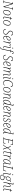

<svg xmlns="http://www.w3.org/2000/svg" viewBox="6748 -7574 1050 14619"><g transform="rotate(90 7272.5 -265.0)"><path d="M-17 0 -12 -25H19Q43 -25 57 -30.5Q71 -36 80 -54Q89 -72 97 -109L202 -606Q206 -623 208 -635.5Q210 -648 210 -657Q210 -677 198.5 -683Q187 -689 160 -689H129L134 -714H266L477 -83L588 -606Q596 -640 596 -657Q596 -677 583.5 -683Q571 -689 546 -689H514L519 -714H736L731 -689H700Q676 -689 661.5 -683.5Q647 -678 638.5 -660Q630 -642 622 -605L493 0H461L245 -648L131 -109Q123 -74 123 -57Q123 -37 135 -31Q147 -25 173 -25H205L200 0Z M877 10Q805 10 763 -39Q721 -88 721 -186Q721 -244 737 -307Q753 -370 784.5 -424.5Q816 -479 863.5 -512.5Q911 -546 974 -546Q1018 -546 1053 -526Q1088 -506 1109 -462.5Q1130 -419 1130 -349Q1130 -305 1120 -256.5Q1110 -208 1090.5 -160.5Q1071 -113 1040.5 -74.5Q1010 -36 969.5 -13Q929 10 877 10ZM881 -20Q922 -20 955.5 -42Q989 -64 1013.5 -100.5Q1038 -137 1054.5 -181Q1071 -225 1079 -269.5Q1087 -314 1087 -352Q1087 -437 1055 -476.5Q1023 -516 969 -516Q920 -516 882 -484Q844 -452 817.5 -401.5Q791 -351 777.5 -293Q764 -235 764 -182Q764 -93 796.5 -56.5Q829 -20 881 -20Z M1316 10Q1272 10 1254 -14.5Q1236 -39 1236 -78Q1236 -98 1240 -122.5Q1244 -147 1252 -187L1319 -504H1248L1252 -527Q1285 -528 1304.5 -536.5Q1324 -545 1338 -573Q1352 -601 1367 -659H1393L1367 -536H1469L1463 -504H1361L1294 -188Q1284 -143 1280.5 -120Q1277 -97 1277 -80Q1277 -23 1323 -23Q1344 -23 1363.5 -28Q1383 -33 1403 -42L1411 -17Q1387 -4 1361.5 3Q1336 10 1316 10Z M1656 10Q1584 10 1542 -39Q1500 -88 1500 -186Q1500 -244 1516 -307Q1532 -370 1563.5 -424.5Q1595 -479 1642.5 -512.5Q1690 -546 1753 -546Q1797 -546 1832 -526Q1867 -506 1888 -462.5Q1909 -419 1909 -349Q1909 -305 1899 -256.5Q1889 -208 1869.5 -160.5Q1850 -113 1819.5 -74.5Q1789 -36 1748.5 -13Q1708 10 1656 10ZM1660 -20Q1701 -20 1734.5 -42Q1768 -64 1792.5 -100.5Q1817 -137 1833.5 -181Q1850 -225 1858 -269.5Q1866 -314 1866 -352Q1866 -437 1834 -476.5Q1802 -516 1748 -516Q1699 -516 1661 -484Q1623 -452 1596.5 -401.5Q1570 -351 1556.5 -293Q1543 -235 1543 -182Q1543 -93 1575.5 -56.5Q1608 -20 1660 -20Z M2373 10Q2307 10 2265 -11.5Q2223 -33 2203.5 -69Q2184 -105 2184 -147Q2184 -168 2195 -178.5Q2206 -189 2220 -190Q2220 -112 2255.5 -66Q2291 -20 2376 -20Q2459 -20 2507 -61.5Q2555 -103 2555 -178Q2555 -209 2544.5 -235Q2534 -261 2506 -288.5Q2478 -316 2424 -350Q2368 -385 2336.5 -424.5Q2305 -464 2305 -529Q2305 -584 2329 -628.5Q2353 -673 2398 -698.5Q2443 -724 2506 -724Q2560 -724 2594.5 -707.5Q2629 -691 2645 -664.5Q2661 -638 2661 -609Q2661 -570 2622 -570Q2623 -599 2614 -627.5Q2605 -656 2578.5 -675Q2552 -694 2502 -694Q2461 -694 2426 -675.5Q2391 -657 2369 -621.5Q2347 -586 2347 -533Q2347 -480 2374.5 -447.5Q2402 -415 2457 -379Q2534 -329 2566 -286Q2598 -243 2598 -185Q2598 -93 2538 -41.5Q2478 10 2373 10Z M2847 10Q2782 10 2738.5 -39Q2695 -88 2695 -188Q2695 -244 2711 -306.5Q2727 -369 2758.5 -423.5Q2790 -478 2835.5 -512Q2881 -546 2939 -546Q2989 -546 3017 -517.5Q3045 -489 3045 -437Q3045 -381 3010 -336Q2975 -291 2915 -265Q2855 -239 2780 -239H2741Q2740 -230 2739 -214Q2738 -198 2738 -186Q2738 -109 2769.5 -66.5Q2801 -24 2850 -24Q2894 -24 2927 -48.5Q2960 -73 2979 -105Q2986 -102 2986 -90Q2986 -71 2970 -47.5Q2954 -24 2923 -7Q2892 10 2847 10ZM2772 -268Q2837 -268 2889 -289Q2941 -310 2971.5 -348.5Q3002 -387 3002 -438Q3002 -516 2933 -516Q2898 -516 2867 -495Q2836 -474 2812 -438.5Q2788 -403 2771 -358.5Q2754 -314 2746 -268Z M3197 -423Q3199 -436 3201.5 -451Q3204 -466 3204 -477Q3204 -499 3191.5 -505Q3179 -511 3146 -511H3127L3133 -536H3254L3232 -409H3236Q3265 -470 3298.5 -507.5Q3332 -545 3382 -545Q3415 -545 3431 -526.5Q3447 -508 3447 -485Q3447 -446 3409 -446Q3409 -481 3399 -496.5Q3389 -512 3369 -512Q3342 -512 3316.5 -488.5Q3291 -465 3268 -424.5Q3245 -384 3227 -333Q3209 -282 3198 -228L3151 0H3109Z M3625 -671Q3612 -671 3603 -679Q3594 -687 3594 -704Q3594 -723 3603.5 -734Q3613 -745 3628 -745Q3641 -745 3650 -737Q3659 -729 3659 -712Q3659 -690 3648.5 -680.5Q3638 -671 3625 -671ZM3558 10Q3527 10 3509.5 -12Q3492 -34 3492 -77Q3492 -103 3498 -136.5Q3504 -170 3511 -205L3556 -429Q3558 -440 3560 -453.5Q3562 -467 3562 -476Q3562 -499 3551.5 -505Q3541 -511 3508 -511H3490L3495 -536H3620L3551 -199Q3545 -170 3539.5 -138Q3534 -106 3534 -81Q3534 -23 3570 -23Q3586 -23 3601.5 -31.5Q3617 -40 3634 -55L3648 -35Q3629 -17 3606 -3.5Q3583 10 3558 10Z M3590 240Q3576 240 3562.5 237.5Q3549 235 3539 232L3547 203Q3555 206 3567.5 208Q3580 210 3590 210Q3617 210 3635.5 196.5Q3654 183 3668.5 145Q3683 107 3699 35L3814 -504H3735L3739 -526L3820 -536L3834 -605Q3851 -683 3883.5 -726.5Q3916 -770 3975 -770Q4021 -770 4044 -747Q4067 -724 4067 -692Q4067 -655 4029 -655Q4029 -698 4017 -719.5Q4005 -741 3972 -741Q3933 -741 3911.5 -706Q3890 -671 3876 -606L3862 -536H3949L3943 -504H3855L3741 34Q3723 117 3703.5 161.5Q3684 206 3657 223Q3630 240 3590 240Z M4327 10Q4261 10 4219 -11.5Q4177 -33 4157.5 -69Q4138 -105 4138 -147Q4138 -168 4149 -178.5Q4160 -189 4174 -190Q4174 -112 4209.5 -66Q4245 -20 4330 -20Q4413 -20 4461 -61.5Q4509 -103 4509 -178Q4509 -209 4498.5 -235Q4488 -261 4460 -288.5Q4432 -316 4378 -350Q4322 -385 4290.5 -424.5Q4259 -464 4259 -529Q4259 -584 4283 -628.5Q4307 -673 4352 -698.5Q4397 -724 4460 -724Q4514 -724 4548.5 -707.5Q4583 -691 4599 -664.5Q4615 -638 4615 -609Q4615 -570 4576 -570Q4577 -599 4568 -627.5Q4559 -656 4532.5 -675Q4506 -694 4456 -694Q4415 -694 4380 -675.5Q4345 -657 4323 -621.5Q4301 -586 4301 -533Q4301 -480 4328.5 -447.5Q4356 -415 4411 -379Q4488 -329 4520 -286Q4552 -243 4552 -185Q4552 -93 4492 -41.5Q4432 10 4327 10Z M4801 10Q4736 10 4692.5 -39Q4649 -88 4649 -188Q4649 -244 4665 -306.5Q4681 -369 4712.5 -423.5Q4744 -478 4789.5 -512Q4835 -546 4893 -546Q4943 -546 4971 -517.5Q4999 -489 4999 -437Q4999 -381 4964 -336Q4929 -291 4869 -265Q4809 -239 4734 -239H4695Q4694 -230 4693 -214Q4692 -198 4692 -186Q4692 -109 4723.5 -66.5Q4755 -24 4804 -24Q4848 -24 4881 -48.5Q4914 -73 4933 -105Q4940 -102 4940 -90Q4940 -71 4924 -47.5Q4908 -24 4877 -7Q4846 10 4801 10ZM4726 -268Q4791 -268 4843 -289Q4895 -310 4925.5 -348.5Q4956 -387 4956 -438Q4956 -516 4887 -516Q4852 -516 4821 -495Q4790 -474 4766 -438.5Q4742 -403 4725 -358.5Q4708 -314 4700 -268Z M5661 10Q5595 10 5595 -78Q5595 -103 5599.5 -133Q5604 -163 5613 -200L5641 -329Q5644 -340 5648 -360Q5652 -380 5656 -401.5Q5660 -423 5660 -440Q5660 -465 5648 -487.5Q5636 -510 5598 -510Q5567 -510 5538 -487Q5509 -464 5484.5 -428Q5460 -392 5441.5 -350.5Q5423 -309 5414 -273L5395 -187Q5386 -143 5378.5 -91.5Q5371 -40 5371 0H5329Q5329 -41 5336.5 -92Q5344 -143 5354 -191L5385 -329Q5387 -339 5391.5 -359Q5396 -379 5399.5 -401Q5403 -423 5403 -440Q5403 -465 5391.5 -487.5Q5380 -510 5342 -510Q5311 -510 5281.5 -487Q5252 -464 5227 -427Q5202 -390 5183.5 -347Q5165 -304 5157 -263L5102 0H5060L5148 -425Q5151 -437 5153 -451.5Q5155 -466 5155 -475Q5155 -499 5143.5 -505Q5132 -511 5098 -511H5083L5089 -536H5209L5186 -412H5190Q5231 -481 5270 -512Q5309 -543 5355 -543Q5405 -543 5425 -513Q5445 -483 5445 -442Q5445 -429 5442 -412H5447Q5487 -482 5526.5 -512.5Q5566 -543 5612 -543Q5661 -543 5681.5 -513Q5702 -483 5702 -442Q5702 -416 5695.5 -386.5Q5689 -357 5684 -333L5653 -196Q5646 -165 5641.5 -135Q5637 -105 5637 -80Q5637 -23 5672 -23Q5688 -23 5702.5 -31.5Q5717 -40 5734 -55L5749 -35Q5729 -16 5708.5 -3Q5688 10 5661 10Z M5963 -671Q5950 -671 5941 -679Q5932 -687 5932 -704Q5932 -723 5941.5 -734Q5951 -745 5966 -745Q5979 -745 5988 -737Q5997 -729 5997 -712Q5997 -690 5986.5 -680.5Q5976 -671 5963 -671ZM5896 10Q5865 10 5847.5 -12Q5830 -34 5830 -77Q5830 -103 5836 -136.5Q5842 -170 5849 -205L5894 -429Q5896 -440 5898 -453.5Q5900 -467 5900 -476Q5900 -499 5889.5 -505Q5879 -511 5846 -511H5828L5833 -536H5958L5889 -199Q5883 -170 5877.5 -138Q5872 -106 5872 -81Q5872 -23 5908 -23Q5924 -23 5939.5 -31.5Q5955 -40 5972 -55L5986 -35Q5967 -17 5944 -3.5Q5921 10 5896 10Z M6281 10Q6210 10 6161 -23Q6112 -56 6086.5 -114.5Q6061 -173 6061 -249Q6061 -341 6086 -426.5Q6111 -512 6157.5 -579Q6204 -646 6267.5 -685Q6331 -724 6408 -724Q6486 -724 6528 -688Q6570 -652 6570 -593Q6570 -574 6559 -562.5Q6548 -551 6529 -551Q6529 -616 6501 -654.5Q6473 -693 6404 -693Q6336 -693 6281 -654Q6226 -615 6186.5 -550Q6147 -485 6126.5 -405.5Q6106 -326 6106 -246Q6106 -181 6126.5 -130.5Q6147 -80 6187 -51.5Q6227 -23 6283 -23Q6352 -23 6393 -48Q6434 -73 6458 -118Q6468 -112 6468 -97Q6468 -74 6447.5 -49Q6427 -24 6385.5 -7Q6344 10 6281 10Z M6748 10Q6676 10 6634 -39Q6592 -88 6592 -186Q6592 -244 6608 -307Q6624 -370 6655.5 -424.5Q6687 -479 6734.5 -512.5Q6782 -546 6845 -546Q6889 -546 6924 -526Q6959 -506 6980 -462.5Q7001 -419 7001 -349Q7001 -305 6991 -256.5Q6981 -208 6961.5 -160.5Q6942 -113 6911.5 -74.5Q6881 -36 6840.5 -13Q6800 10 6748 10ZM6752 -20Q6793 -20 6826.5 -42Q6860 -64 6884.5 -100.5Q6909 -137 6925.5 -181Q6942 -225 6950 -269.5Q6958 -314 6958 -352Q6958 -437 6926 -476.5Q6894 -516 6840 -516Q6791 -516 6753 -484Q6715 -452 6688.5 -401.5Q6662 -351 6648.5 -293Q6635 -235 6635 -182Q6635 -93 6667.5 -56.5Q6700 -20 6752 -20Z M7424 10Q7358 10 7358 -78Q7358 -103 7362.5 -133Q7367 -163 7375 -200L7404 -329Q7407 -340 7411 -360Q7415 -380 7418.5 -401.5Q7422 -423 7422 -440Q7422 -465 7410.5 -487.5Q7399 -510 7361 -510Q7330 -510 7301 -487Q7272 -464 7246.5 -427Q7221 -390 7203 -346.5Q7185 -303 7176 -263L7121 0H7080L7168 -425Q7170 -437 7172.5 -451.5Q7175 -466 7175 -477Q7175 -499 7163.5 -505Q7152 -511 7118 -511H7102L7108 -536H7229L7206 -412H7210Q7250 -482 7289.5 -512.5Q7329 -543 7375 -543Q7424 -543 7444.5 -513Q7465 -483 7465 -442Q7465 -416 7458.5 -386.5Q7452 -357 7447 -333L7416 -196Q7409 -165 7404.5 -135Q7400 -105 7400 -80Q7400 -23 7435 -23Q7451 -23 7465.5 -31Q7480 -39 7497 -55L7512 -35Q7492 -16 7471.5 -3Q7451 10 7424 10Z M7670 10Q7616 10 7591 -34.5Q7566 -79 7566 -160Q7566 -207 7577.5 -260Q7589 -313 7611.5 -363.5Q7634 -414 7666 -455.5Q7698 -497 7739.5 -521.5Q7781 -546 7831 -546Q7885 -546 7918 -511Q7922 -529 7926 -548.5Q7930 -568 7934 -585L7947 -649Q7955 -685 7955 -706Q7955 -724 7946 -729.5Q7937 -735 7909 -735H7879L7885 -760H8012L7893 -204Q7886 -174 7881 -140.5Q7876 -107 7876 -83Q7876 -55 7883.5 -39Q7891 -23 7909 -23Q7924 -23 7940.5 -30.5Q7957 -38 7975 -55L7990 -36Q7970 -16 7945.5 -3Q7921 10 7896 10Q7835 10 7835 -77Q7835 -94 7838 -114Q7841 -134 7845 -155H7841Q7798 -64 7755.5 -27Q7713 10 7670 10ZM7679 -23Q7706 -23 7735 -48Q7764 -73 7791.5 -114.5Q7819 -156 7840.5 -207Q7862 -258 7874 -309L7909 -474Q7897 -496 7875.5 -506.5Q7854 -517 7829 -517Q7788 -517 7753.5 -492.5Q7719 -468 7692.5 -428.5Q7666 -389 7647 -341Q7628 -293 7618.5 -245.5Q7609 -198 7609 -158Q7609 -87 7628.5 -55Q7648 -23 7679 -23Z M8198 10Q8133 10 8089.5 -39Q8046 -88 8046 -188Q8046 -244 8062 -306.5Q8078 -369 8109.5 -423.5Q8141 -478 8186.5 -512Q8232 -546 8290 -546Q8340 -546 8368 -517.5Q8396 -489 8396 -437Q8396 -381 8361 -336Q8326 -291 8266 -265Q8206 -239 8131 -239H8092Q8091 -230 8090 -214Q8089 -198 8089 -186Q8089 -109 8120.5 -66.5Q8152 -24 8201 -24Q8245 -24 8278 -48.5Q8311 -73 8330 -105Q8337 -102 8337 -90Q8337 -71 8321 -47.5Q8305 -24 8274 -7Q8243 10 8198 10ZM8123 -268Q8188 -268 8240 -289Q8292 -310 8322.5 -348.5Q8353 -387 8353 -438Q8353 -516 8284 -516Q8249 -516 8218 -495Q8187 -474 8163 -438.5Q8139 -403 8122 -358.5Q8105 -314 8097 -268Z M8804 10Q8738 10 8738 -78Q8738 -103 8742.5 -133Q8747 -163 8755 -200L8784 -329Q8787 -340 8791 -360Q8795 -380 8798.5 -401.5Q8802 -423 8802 -440Q8802 -465 8790.5 -487.5Q8779 -510 8741 -510Q8710 -510 8681 -487Q8652 -464 8626.5 -427Q8601 -390 8583 -346.5Q8565 -303 8556 -263L8501 0H8460L8548 -425Q8550 -437 8552.5 -451.5Q8555 -466 8555 -477Q8555 -499 8543.5 -505Q8532 -511 8498 -511H8482L8488 -536H8609L8586 -412H8590Q8630 -482 8669.5 -512.5Q8709 -543 8755 -543Q8804 -543 8824.5 -513Q8845 -483 8845 -442Q8845 -416 8838.5 -386.5Q8832 -357 8827 -333L8796 -196Q8789 -165 8784.5 -135Q8780 -105 8780 -80Q8780 -23 8815 -23Q8831 -23 8845.5 -31Q8860 -39 8877 -55L8892 -35Q8872 -16 8851.5 -3Q8831 10 8804 10Z M9068 10Q9004 10 8970.5 -24.5Q8937 -59 8937 -107Q8937 -133 8947.5 -142.5Q8958 -152 8970 -152Q8969 -94 8992 -57Q9015 -20 9071 -20Q9126 -20 9156 -53.5Q9186 -87 9186 -137Q9186 -174 9166.5 -204.5Q9147 -235 9100 -260Q9050 -286 9024.5 -317Q8999 -348 8999 -399Q8999 -441 9017.5 -474Q9036 -507 9069.5 -526.5Q9103 -546 9146 -546Q9209 -546 9237.5 -514Q9266 -482 9266 -441Q9266 -404 9231 -404Q9232 -433 9224.5 -458.5Q9217 -484 9197.5 -500.5Q9178 -517 9143 -517Q9097 -517 9068 -485Q9039 -453 9039 -404Q9040 -367 9059.5 -342Q9079 -317 9122 -295Q9171 -269 9198.5 -233.5Q9226 -198 9226 -145Q9226 -102 9207.5 -67Q9189 -32 9154 -11Q9119 10 9068 10Z M9487 10Q9422 10 9378.5 -39Q9335 -88 9335 -188Q9335 -244 9351 -306.5Q9367 -369 9398.5 -423.5Q9430 -478 9475.5 -512Q9521 -546 9579 -546Q9629 -546 9657 -517.5Q9685 -489 9685 -437Q9685 -381 9650 -336Q9615 -291 9555 -265Q9495 -239 9420 -239H9381Q9380 -230 9379 -214Q9378 -198 9378 -186Q9378 -109 9409.5 -66.5Q9441 -24 9490 -24Q9534 -24 9567 -48.5Q9600 -73 9619 -105Q9626 -102 9626 -90Q9626 -71 9610 -47.5Q9594 -24 9563 -7Q9532 10 9487 10ZM9412 -268Q9477 -268 9529 -289Q9581 -310 9611.5 -348.5Q9642 -387 9642 -438Q9642 -516 9573 -516Q9538 -516 9507 -495Q9476 -474 9452 -438.5Q9428 -403 9411 -358.5Q9394 -314 9386 -268Z M9850 10Q9796 10 9771 -34.5Q9746 -79 9746 -160Q9746 -207 9757.5 -260Q9769 -313 9791.5 -363.5Q9814 -414 9846 -455.5Q9878 -497 9919.5 -521.5Q9961 -546 10011 -546Q10065 -546 10098 -511Q10102 -529 10106 -548.5Q10110 -568 10114 -585L10127 -649Q10135 -685 10135 -706Q10135 -724 10126 -729.5Q10117 -735 10089 -735H10059L10065 -760H10192L10073 -204Q10066 -174 10061 -140.5Q10056 -107 10056 -83Q10056 -55 10063.5 -39Q10071 -23 10089 -23Q10104 -23 10120.5 -30.5Q10137 -38 10155 -55L10170 -36Q10150 -16 10125.5 -3Q10101 10 10076 10Q10015 10 10015 -77Q10015 -94 10018 -114Q10021 -134 10025 -155H10021Q9978 -64 9935.5 -27Q9893 10 9850 10ZM9859 -23Q9886 -23 9915 -48Q9944 -73 9971.5 -114.5Q9999 -156 10020.5 -207Q10042 -258 10054 -309L10089 -474Q10077 -496 10055.5 -506.5Q10034 -517 10009 -517Q9968 -517 9933.5 -492.5Q9899 -468 9872.5 -428.5Q9846 -389 9827 -341Q9808 -293 9798.5 -245.5Q9789 -198 9789 -158Q9789 -87 9808.5 -55Q9828 -23 9859 -23Z M10407 0 10413 -25H10435Q10463 -25 10478.5 -29Q10494 -33 10502.5 -48.5Q10511 -64 10518 -98L10622 -584Q10627 -608 10630 -626.5Q10633 -645 10633 -654Q10633 -678 10622 -683.5Q10611 -689 10577 -689H10553L10559 -714H10991L10961 -553H10931Q10933 -562 10935.5 -579.5Q10938 -597 10940 -613.5Q10942 -630 10942 -638Q10942 -666 10931 -675Q10920 -684 10882 -684H10685L10623 -389H10858L10853 -359H10616L10546 -30H10768Q10800 -30 10817 -36Q10834 -42 10844.5 -60Q10855 -78 10866 -115L10880 -161H10909L10869 0Z M10965 0 10971 -25H10982Q11001 -25 11012 -28Q11023 -31 11033.5 -42.5Q11044 -54 11060 -79L11192 -279L11134 -451Q11125 -479 11119 -491.5Q11113 -504 11105 -507.5Q11097 -511 11082 -511H11065L11070 -536H11149L11221 -314L11355 -536H11441L11435 -511H11424Q11403 -511 11391.5 -508Q11380 -505 11369.5 -493Q11359 -481 11343 -455L11232 -282L11299 -81Q11310 -45 11318.5 -35Q11327 -25 11354 -25H11367L11362 0H11281L11203 -247L11049 0Z M11574 10Q11530 10 11512 -14.5Q11494 -39 11494 -78Q11494 -98 11498 -122.5Q11502 -147 11510 -187L11577 -504H11506L11510 -527Q11543 -528 11562.5 -536.5Q11582 -545 11596 -573Q11610 -601 11625 -659H11651L11625 -536H11727L11721 -504H11619L11552 -188Q11542 -143 11538.5 -120Q11535 -97 11535 -80Q11535 -23 11581 -23Q11602 -23 11621.5 -28Q11641 -33 11661 -42L11669 -17Q11645 -4 11619.5 3Q11594 10 11574 10Z M11843 -423Q11845 -436 11847.5 -451Q11850 -466 11850 -477Q11850 -499 11837.5 -505Q11825 -511 11792 -511H11773L11779 -536H11900L11878 -409H11882Q11911 -470 11944.5 -507.5Q11978 -545 12028 -545Q12061 -545 12077 -526.5Q12093 -508 12093 -485Q12093 -446 12055 -446Q12055 -481 12045 -496.5Q12035 -512 12015 -512Q11988 -512 11962.5 -488.5Q11937 -465 11914 -424.5Q11891 -384 11873 -333Q11855 -282 11844 -228L11797 0H11755Z M12195 10Q12141 10 12116 -34.5Q12091 -79 12091 -159Q12091 -206 12102.5 -259Q12114 -312 12136.5 -363Q12159 -414 12191 -455.5Q12223 -497 12264.5 -521.5Q12306 -546 12356 -546Q12386 -546 12410 -534.5Q12434 -523 12449 -506L12476 -535H12490L12418 -204Q12411 -174 12406 -140.5Q12401 -107 12401 -83Q12401 -55 12408.5 -39Q12416 -23 12434 -23Q12462 -23 12499 -55L12513 -35Q12494 -16 12470 -3Q12446 10 12420 10Q12360 10 12360 -76Q12360 -95 12363 -115Q12366 -135 12370 -155H12366Q12324 -65 12281 -27.5Q12238 10 12195 10ZM12204 -23Q12231 -23 12260.5 -47.5Q12290 -72 12317.5 -113.5Q12345 -155 12366 -205.5Q12387 -256 12399 -308L12434 -472Q12422 -494 12401 -505.5Q12380 -517 12354 -517Q12313 -517 12278.5 -492.5Q12244 -468 12217.5 -428.5Q12191 -389 12172 -341Q12153 -293 12143.5 -245.5Q12134 -198 12134 -158Q12134 -87 12153.5 -55Q12173 -23 12204 -23Z M12512 0 12518 -25H12540Q12568 -25 12583.5 -29Q12599 -33 12607.5 -49Q12616 -65 12623 -99L12730 -601Q12734 -619 12736.5 -633Q12739 -647 12739 -655Q12739 -677 12727 -683Q12715 -689 12686 -689H12658L12664 -714H12888L12882 -689H12855Q12829 -689 12814.5 -684Q12800 -679 12791 -662Q12782 -645 12775 -609L12652 -30H12858Q12890 -30 12907.5 -36.5Q12925 -43 12935 -61.5Q12945 -80 12955 -117L12980 -207H13009L12959 0Z M13268 -671Q13255 -671 13246 -679Q13237 -687 13237 -704Q13237 -723 13246.5 -734Q13256 -745 13271 -745Q13284 -745 13293 -737Q13302 -729 13302 -712Q13302 -690 13291.5 -680.5Q13281 -671 13268 -671ZM13201 10Q13170 10 13152.5 -12Q13135 -34 13135 -77Q13135 -103 13141 -136.5Q13147 -170 13154 -205L13199 -429Q13201 -440 13203 -453.5Q13205 -467 13205 -476Q13205 -499 13194.5 -505Q13184 -511 13151 -511H13133L13138 -536H13263L13194 -199Q13188 -170 13182.5 -138Q13177 -106 13177 -81Q13177 -23 13213 -23Q13229 -23 13244.5 -31.5Q13260 -40 13277 -55L13291 -35Q13272 -17 13249 -3.5Q13226 10 13201 10Z M13457 240Q13370 240 13320.5 205.5Q13271 171 13271 105Q13271 58 13293 25Q13315 -8 13351 -28Q13387 -48 13426 -58Q13409 -65 13397 -78Q13385 -91 13385 -112Q13385 -135 13401 -156Q13417 -177 13464 -200Q13437 -214 13419 -244Q13401 -274 13401 -317Q13401 -351 13412.5 -391Q13424 -431 13447.5 -466Q13471 -501 13508.5 -523.5Q13546 -546 13597 -546Q13622 -546 13645 -538.5Q13668 -531 13684 -515Q13707 -543 13726.5 -556.5Q13746 -570 13769 -570Q13786 -570 13796 -559.5Q13806 -549 13806 -533Q13806 -496 13773 -496Q13773 -518 13768 -526Q13763 -534 13752 -534Q13740 -534 13727.5 -524.5Q13715 -515 13699 -497Q13707 -484 13713.5 -463.5Q13720 -443 13720 -416Q13720 -384 13709.5 -344.5Q13699 -305 13675.5 -269.5Q13652 -234 13614 -211Q13576 -188 13520 -188Q13506 -188 13495 -190Q13456 -173 13438 -156.5Q13420 -140 13420 -118Q13420 -102 13434.5 -93.5Q13449 -85 13467 -82L13547 -73Q13612 -65 13645 -35Q13678 -5 13678 51Q13678 99 13656.5 142Q13635 185 13586.5 212.5Q13538 240 13457 240ZM13526 -218Q13570 -218 13599.5 -239Q13629 -260 13646.5 -292.5Q13664 -325 13671.5 -359Q13679 -393 13679 -418Q13679 -469 13655 -493Q13631 -517 13592 -517Q13551 -517 13522.5 -496.5Q13494 -476 13476 -444.5Q13458 -413 13450 -378.5Q13442 -344 13442 -316Q13442 -266 13465.5 -242Q13489 -218 13526 -218ZM13457 210Q13525 210 13564.5 188Q13604 166 13621 131Q13638 96 13638 57Q13638 18 13614 -6.5Q13590 -31 13541 -36L13466 -44Q13392 -28 13350.5 7Q13309 42 13309 103Q13309 148 13344 179Q13379 210 13457 210Z M14159 10Q14093 10 14093 -78Q14093 -103 14097.5 -133Q14102 -163 14110 -199L14139 -329Q14141 -340 14145.5 -360Q14150 -380 14153.5 -401.5Q14157 -423 14157 -440Q14157 -465 14145.5 -487.5Q14134 -510 14096 -510Q14065 -510 14035.5 -487Q14006 -464 13981 -427Q13956 -390 13938 -347Q13920 -304 13911 -264L13856 0H13815L13949 -647Q13953 -666 13955 -681.5Q13957 -697 13957 -703Q13957 -724 13946.5 -729.5Q13936 -735 13900 -735H13884L13890 -760H14015L13967 -531Q13961 -500 13953.5 -469Q13946 -438 13940 -412H13944Q13984 -482 14024 -512.5Q14064 -543 14110 -543Q14159 -543 14179 -513Q14199 -483 14199 -442Q14199 -416 14193 -386.5Q14187 -357 14182 -333L14151 -196Q14144 -165 14139 -135Q14134 -105 14134 -80Q14134 -23 14170 -23Q14186 -23 14200.5 -31Q14215 -39 14232 -55L14246 -35Q14226 -15 14205.5 -2.5Q14185 10 14159 10Z M14409 10Q14365 10 14347 -14.5Q14329 -39 14329 -78Q14329 -98 14333 -122.5Q14337 -147 14345 -187L14412 -504H14341L14345 -527Q14378 -528 14397.5 -536.5Q14417 -545 14431 -573Q14445 -601 14460 -659H14486L14460 -536H14562L14556 -504H14454L14387 -188Q14377 -143 14373.5 -120Q14370 -97 14370 -80Q14370 -23 14416 -23Q14437 -23 14456.5 -28Q14476 -33 14496 -42L14504 -17Q14480 -4 14454.5 3Q14429 10 14409 10Z"/></g></svg>

Font: Noto Serif SemiCondensed ExtraLight
Style: Italic
Weight: 200
Width: 4
Italic angle: -12°
Designer: Monotype Design Team
Foundry: Monotype Imaging Inc.
Version: Version 2.013